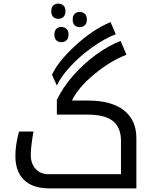

<svg xmlns="http://www.w3.org/2000/svg" viewBox="-20 -1040 848 1060"><path d="M64.9 -179.2Q64.9 -240.2 85 -314H165Q149.9 -231 149.9 -184.1Q149.9 -137.2 176.5 -107.7Q203.1 -78.1 249 -78.1H647.9V-262.2Q647.9 -336.9 603 -372.1Q558.1 -407.2 463.9 -407.2H293.9V-488.8Q326.2 -556.2 382.8 -621.3Q439.5 -686.5 509.5 -737.5Q579.6 -788.6 646 -814L678.2 -737.8Q587.4 -702.6 499 -628.9Q410.6 -555.2 377 -484.9H463.9Q594.7 -484.9 663.8 -431.2Q732.9 -377.4 732.9 -276.9V0H252Q161.1 0 113 -46.4Q64.9 -92.8 64.9 -179.2ZM267.1 -627Q299.8 -700.2 396.5 -788.8Q493.2 -877.4 590.3 -918L619.1 -851.1Q557.6 -827.6 489.3 -778.8Q420.9 -730 368.9 -673.8Q316.9 -617.7 293.9 -567.9ZM329.6 -946Q317.9 -936 301.8 -936Q285.6 -936 274.4 -946Q263.2 -956.1 263.2 -978Q263.2 -1000 274.4 -1010Q285.6 -1020 301.8 -1020Q317.9 -1020 329.6 -1010Q341.3 -1000 341.3 -978Q341.3 -956.1 329.6 -946ZM447.8 -900.1Q436 -890.1 419.9 -890.1Q403.8 -890.1 392.6 -900.1Q381.3 -910.2 381.3 -932.1Q381.3 -954.1 392.6 -964.1Q403.8 -974.1 419.9 -974.1Q436 -974.1 447.8 -964.1Q459.5 -954.1 459.5 -932.1Q459.5 -910.2 447.8 -900.1ZM346.7 -817.1Q335 -807.1 318.8 -807.1Q302.7 -807.1 291.5 -817.1Q280.3 -827.1 280.3 -849.1Q280.3 -871.1 291.5 -881.1Q302.7 -891.1 318.8 -891.1Q335 -891.1 346.7 -881.1Q358.4 -871.1 358.4 -849.1Q358.4 -827.1 346.7 -817.1Z"/></svg>

Font: DroidArabicKufi
Style: Regular
Weight: 400
Designer: Pascal Zoghbi
Foundry: Ascender Corporation
Version: Version 1.00